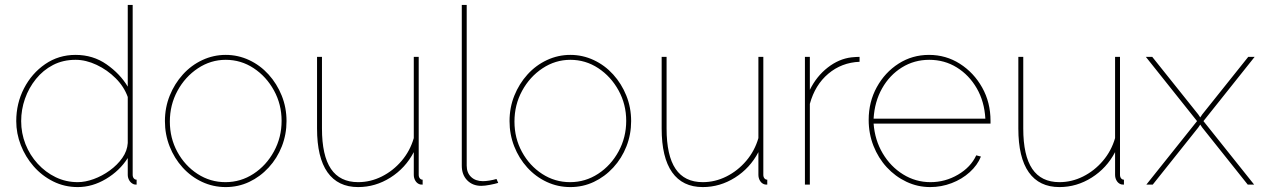

<svg xmlns="http://www.w3.org/2000/svg" viewBox="-20 -750 5137 780"><path d="M46 -258Q46 -330 77.5 -391Q109 -452 163.5 -489.5Q218 -527 287 -527Q358 -527 413 -488.5Q468 -450 499 -398V-730H519V-40Q519 -31 523.5 -25.5Q528 -20 535 -20V0Q526 0 522 -2Q511 -7 505 -17.5Q499 -28 499 -40V-108Q466 -56 410.5 -23Q355 10 296 10Q242 10 196 -13Q150 -36 116.5 -74.5Q83 -113 64.5 -160.5Q46 -208 46 -258ZM499 -169V-356Q484 -398 450 -432Q416 -466 372.5 -486.5Q329 -507 287 -507Q236 -507 195.5 -486Q155 -465 126 -429Q97 -393 81.5 -349Q66 -305 66 -258Q66 -209 83.5 -164.5Q101 -120 133 -85Q165 -50 206.5 -30Q248 -10 296 -10Q326 -10 360.5 -22.5Q395 -35 426 -57.5Q457 -80 477 -108.5Q497 -137 499 -169Z M897 10Q846 10 801 -11Q756 -32 722 -69.5Q688 -107 669 -155.5Q650 -204 650 -258Q650 -313 669.5 -361.5Q689 -410 723 -447.5Q757 -485 802 -506Q847 -527 897 -527Q947 -527 992 -506Q1037 -485 1071 -447.5Q1105 -410 1124.5 -361.5Q1144 -313 1144 -258Q1144 -204 1125 -155.5Q1106 -107 1071.5 -69.5Q1037 -32 992.5 -11Q948 10 897 10ZM670 -256Q670 -189 700.5 -133Q731 -77 782.5 -43.5Q834 -10 896 -10Q958 -10 1010 -44Q1062 -78 1093 -135Q1124 -192 1124 -259Q1124 -326 1093 -382.5Q1062 -439 1010.5 -473Q959 -507 897 -507Q836 -507 784 -472.5Q732 -438 701 -381Q670 -324 670 -256Z M1268 -228V-519H1288V-228Q1288 -118 1324.5 -64Q1361 -10 1435 -10Q1485 -10 1531 -33Q1577 -56 1611.5 -96.5Q1646 -137 1661 -189V-519H1681V-40Q1681 -31 1685.5 -25.5Q1690 -20 1697 -20V0Q1691 0 1688 -0.5Q1685 -1 1683 -2Q1673 -6 1667 -16.5Q1661 -27 1661 -40V-132Q1627 -67 1566 -28.5Q1505 10 1435 10Q1353 10 1310.5 -50Q1268 -110 1268 -228Z M1856 -730H1876V-77Q1876 -48 1894 -31Q1912 -14 1942 -14Q1953 -14 1968.5 -16.5Q1984 -19 1997 -23L2004 -7Q1991 -3 1970 1Q1949 5 1935 5Q1900 5 1878 -17.5Q1856 -40 1856 -77Z M2297 10Q2246 10 2201 -11Q2156 -32 2122 -69.5Q2088 -107 2069 -155.5Q2050 -204 2050 -258Q2050 -313 2069.5 -361.5Q2089 -410 2123 -447.5Q2157 -485 2202 -506Q2247 -527 2297 -527Q2347 -527 2392 -506Q2437 -485 2471 -447.5Q2505 -410 2524.5 -361.5Q2544 -313 2544 -258Q2544 -204 2525 -155.5Q2506 -107 2471.5 -69.5Q2437 -32 2392.5 -11Q2348 10 2297 10ZM2070 -256Q2070 -189 2100.5 -133Q2131 -77 2182.5 -43.5Q2234 -10 2296 -10Q2358 -10 2410 -44Q2462 -78 2493 -135Q2524 -192 2524 -259Q2524 -326 2493 -382.5Q2462 -439 2410.5 -473Q2359 -507 2297 -507Q2236 -507 2184 -472.5Q2132 -438 2101 -381Q2070 -324 2070 -256Z M2668 -228V-519H2688V-228Q2688 -118 2724.5 -64Q2761 -10 2835 -10Q2885 -10 2931 -33Q2977 -56 3011.5 -96.5Q3046 -137 3061 -189V-519H3081V-40Q3081 -31 3085.5 -25.5Q3090 -20 3097 -20V0Q3091 0 3088 -0.5Q3085 -1 3083 -2Q3073 -6 3067 -16.5Q3061 -27 3061 -40V-132Q3027 -67 2966 -28.5Q2905 10 2835 10Q2753 10 2710.5 -50Q2668 -110 2668 -228Z M3472 -499Q3399 -496 3345 -450.5Q3291 -405 3270 -328V0H3250V-519H3270V-385Q3297 -440 3342.5 -475.5Q3388 -511 3439 -517Q3449 -518 3457.5 -518.5Q3466 -519 3472 -519Z M3759 10Q3708 10 3662.5 -11.5Q3617 -33 3582.5 -70.5Q3548 -108 3528.5 -157.5Q3509 -207 3509 -263Q3509 -336 3542 -396Q3575 -456 3630.5 -491.5Q3686 -527 3754 -527Q3823 -527 3879.5 -491Q3936 -455 3970 -394.5Q4004 -334 4004 -259Q4004 -256 4004 -253.5Q4004 -251 4004 -248H3529Q3534 -181 3566 -127Q3598 -73 3649 -41.5Q3700 -10 3760 -10Q3820 -10 3872 -40.5Q3924 -71 3946 -119L3965 -114Q3951 -79 3919.5 -50.5Q3888 -22 3846 -6Q3804 10 3759 10ZM3529 -268H3983Q3979 -338 3948 -391.5Q3917 -445 3867 -476Q3817 -507 3755 -507Q3694 -507 3644 -476Q3594 -445 3563.5 -391Q3533 -337 3529 -268Z M4117 -228V-519H4137V-228Q4137 -118 4173.5 -64Q4210 -10 4284 -10Q4334 -10 4380 -33Q4426 -56 4460.5 -96.5Q4495 -137 4510 -189V-519H4530V-40Q4530 -31 4534.5 -25.5Q4539 -20 4546 -20V0Q4540 0 4537 -0.5Q4534 -1 4532 -2Q4522 -6 4516 -16.5Q4510 -27 4510 -40V-132Q4476 -67 4415 -28.5Q4354 10 4284 10Q4202 10 4159.5 -50Q4117 -110 4117 -228Z M4661 -519 4848 -285 4856 -273 4864 -285 5051 -519H5077L4869 -258L5075 0H5049L4864 -232L4856 -244L4848 -232L4663 0H4637L4843 -258L4635 -519Z"/></svg>

Font: Raleway Thin
Style: Regular
Weight: 100
Designer: Matt McInerney, Pablo Impallari, Rodrigo Fuenzalida
Foundry: Matt McInerney, Pablo Impallari, Rodrigo Fuenzalida
Version: Version 4.026